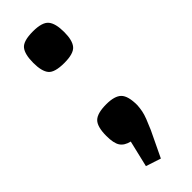

<svg xmlns="http://www.w3.org/2000/svg" viewBox="-214 -525 663 663"><g transform="rotate(-45 117.0 -193.5)"><path d="M123 118 68 100 91 3Q66 -3 55.5 -19Q45 -35 45 -70Q45 -115 61.5 -131.5Q78 -148 122 -148Q163 -148 179.5 -131.5Q196 -115 196 -70Q195 -55 192.5 -42.5Q190 -30 184 -14.5Q178 1 168 24ZM45 -427Q45 -469 59.5 -487Q74 -505 121 -505Q166 -505 181 -487Q196 -469 196 -427Q196 -386 181 -368.5Q166 -351 121 -351Q74 -351 59.5 -368.5Q45 -386 45 -427Z"/></g></svg>

Font: Changa ExtraLight Medium
Style: Regular
Weight: 500
Version: Version 3.002; ttfautohint (v1.8.2)